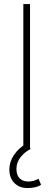

<svg xmlns="http://www.w3.org/2000/svg" viewBox="-20 -739 266 952"><path d="M128.9 0H95.7V-718.8H128.9ZM26.4 100.6Q26.4 63.5 49.3 29.3Q72.3 -4.9 112.3 -28.3L131.8 0Q104.5 12.7 83 39.1Q61.5 65.4 61.5 98.6Q61.5 129.9 77.6 145.5Q93.8 161.1 120.1 161.1Q146.5 161.1 170.9 147.5L183.6 176.8Q173.8 184.6 155.8 189Q137.7 193.4 116.2 193.4Q76.2 193.4 51.3 168.5Q26.4 143.6 26.4 100.6Z"/></svg>

Font: Min Sans VF VF
Style: Regular
Weight: 400
Designer: Jinseong-Kim, NotoSansCJK, Nunito
Foundry: Jinseong-Kim
Version: Version 1.420;Glyphs 3.1.2 (3151)